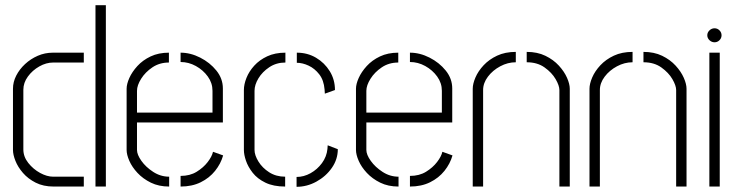

<svg xmlns="http://www.w3.org/2000/svg" viewBox="-20 -719 2843 740"><path d="M187 0Q147 0 117.5 -15Q88 -30 68.5 -52.5Q49 -75 39.5 -99Q30 -123 30 -141V-377Q30 -403 42.5 -427.5Q55 -452 76.5 -472Q98 -492 125.5 -504Q153 -516 184 -516H303V-478H185Q158 -478 131.5 -463Q105 -448 87.5 -424Q70 -400 70 -373V-143Q70 -115 89 -91Q108 -67 134.5 -52.5Q161 -38 185 -38H303V0ZM348 0V-699H388V0Z M632 0Q592 0 561.5 -15Q531 -30 510 -52.5Q489 -75 478.5 -99Q468 -123 468 -141V-377Q468 -395 478.5 -418.5Q489 -442 509.5 -464.5Q530 -487 560.5 -501.5Q591 -516 631 -516V-478Q595 -478 567.5 -459.5Q540 -441 524 -415.5Q508 -390 508 -369V-285H799V-369Q799 -399 781 -424Q763 -449 735 -464.5Q707 -480 676 -480V-516Q714 -516 751.5 -497Q789 -478 814 -447Q839 -416 839 -378V-247H508V-141Q508 -123 525 -99Q542 -75 570.5 -56.5Q599 -38 632 -38ZM676 0V-41Q712 -41 738 -57Q764 -73 780.5 -94.5Q797 -116 801 -134L840 -120Q831 -88 809 -60.5Q787 -33 753.5 -16.5Q720 0 676 0Z M1079 0Q1034 0 1003 -15Q972 -30 954 -53Q936 -76 928 -99.5Q920 -123 920 -141V-372Q920 -394 930 -419Q940 -444 960 -466Q980 -488 1010 -502Q1040 -516 1080 -516V-478Q1045 -478 1018 -460Q991 -442 976 -417Q961 -392 961 -369V-141Q961 -121 976 -96.5Q991 -72 1017.5 -55Q1044 -38 1079 -38ZM1123 1V-37Q1151 -37 1177 -51.5Q1203 -66 1221 -90.5Q1239 -115 1242 -145L1243 -159L1282 -144Q1282 -105 1259 -72Q1236 -39 1199.5 -19Q1163 1 1123 1ZM1232 -358 1231 -374Q1228 -410 1210.5 -432.5Q1193 -455 1169.5 -466Q1146 -477 1124 -477V-516Q1165 -516 1198 -496.5Q1231 -477 1251 -444.5Q1271 -412 1271 -372Z M1516 0Q1476 0 1445.5 -15Q1415 -30 1394 -52.5Q1373 -75 1362.5 -99Q1352 -123 1352 -141V-377Q1352 -395 1362.5 -418.5Q1373 -442 1393.5 -464.5Q1414 -487 1444.5 -501.5Q1475 -516 1515 -516V-478Q1479 -478 1451.5 -459.5Q1424 -441 1408 -415.5Q1392 -390 1392 -369V-285H1683V-369Q1683 -399 1665 -424Q1647 -449 1619 -464.5Q1591 -480 1560 -480V-516Q1598 -516 1635.5 -497Q1673 -478 1698 -447Q1723 -416 1723 -378V-247H1392V-141Q1392 -123 1409 -99Q1426 -75 1454.5 -56.5Q1483 -38 1516 -38ZM1560 0V-41Q1596 -41 1622 -57Q1648 -73 1664.5 -94.5Q1681 -116 1685 -134L1724 -120Q1715 -88 1693 -60.5Q1671 -33 1637.5 -16.5Q1604 0 1560 0Z M1802 -377Q1802 -396 1812.5 -420.5Q1823 -445 1844 -467.5Q1865 -490 1896 -504.5Q1927 -519 1968 -519V-479Q1937 -479 1908 -463.5Q1879 -448 1860.5 -423.5Q1842 -399 1842 -372V0H1802ZM2136 -372Q2136 -389 2121.5 -414Q2107 -439 2079 -459Q2051 -479 2010 -479V-519Q2051 -519 2082 -504Q2113 -489 2134 -466Q2155 -443 2165.5 -419Q2176 -395 2176 -377V0H2136Z M2252 -377Q2252 -396 2262.5 -420.5Q2273 -445 2294 -467.5Q2315 -490 2346 -504.5Q2377 -519 2418 -519V-479Q2387 -479 2358 -463.5Q2329 -448 2310.5 -423.5Q2292 -399 2292 -372V0H2252ZM2586 -372Q2586 -389 2571.5 -414Q2557 -439 2529 -459Q2501 -479 2460 -479V-519Q2501 -519 2532 -504Q2563 -489 2584 -466Q2605 -443 2615.5 -419Q2626 -395 2626 -377V0H2586Z M2714 0V-516H2754V0ZM2734 -556Q2723 -556 2714.5 -564Q2706 -572 2706 -583Q2706 -594 2714.5 -602Q2723 -610 2734 -610Q2745 -610 2753 -602Q2761 -594 2761 -583Q2761 -572 2753 -564Q2745 -556 2734 -556Z"/></svg>

Font: Stick No Bills ExtraLight
Style: Regular
Weight: 200
Designer: Kosala Senevirathne, Siva Puranthara, Lasantha Premarathna, Tharique Azeez
Foundry: mooniak
Version: Version 2.000